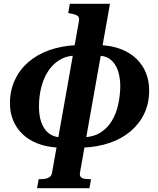

<svg xmlns="http://www.w3.org/2000/svg" viewBox="-20 -761 827 1004"><path d="M555 -741 398 143Q396 156 401.5 163.5Q407 171 420 173.5Q433 176 454 176H456L448 223H174L182 176H184Q203 176 217.5 173.5Q232 171 241 163.5Q250 156 252 143L393 -652Q395 -664 391.5 -671Q388 -678 378 -682.5Q368 -687 351 -690L337 -693L345 -741ZM292 -43 286 11Q226 8 178.5 -10Q131 -28 98.5 -59Q66 -90 49 -131Q32 -172 32 -221Q32 -287 57 -341.5Q82 -396 128 -436Q174 -476 237.5 -498.5Q301 -521 377 -525L371 -470Q332 -469 301.5 -453Q271 -437 249 -411.5Q227 -386 212.5 -353Q198 -320 191 -283Q184 -246 184 -208Q183 -161 195 -124.5Q207 -88 231.5 -67Q256 -46 292 -43ZM500 -470 507 -525Q567 -522 614 -503.5Q661 -485 693.5 -453.5Q726 -422 743 -380Q760 -338 760 -288Q760 -222 735 -168.5Q710 -115 664 -75.5Q618 -36 554 -14Q490 8 412 11L417 -43Q470 -45 506.5 -68.5Q543 -92 565.5 -130Q588 -168 598 -214Q608 -260 609 -307Q609 -355 597 -390.5Q585 -426 561 -447Q537 -468 500 -470Z"/></svg>

Font: Roboto Serif 72pt SemiCondensed SemiBold
Style: Italic
Weight: 600
Width: 4
Italic angle: -10°
Designer: Greg Gazdowicz
Foundry: Commercial Type
Version: Version 1.008